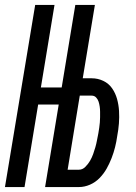

<svg xmlns="http://www.w3.org/2000/svg" viewBox="-28 -755 548 775"><path d="M-8 0 114 -735H192L137 -402H221L276 -735H355L306 -439H342Q367 -439 389 -428.5Q411 -418 424.5 -398.5Q438 -379 444.5 -355.5Q451 -332 452.5 -307Q454 -282 452 -256.5Q450 -231 445 -205Q445 -205 445 -205Q445 -205 445 -205Q442 -183 436.5 -161Q431 -139 422.5 -117Q414 -95 402.5 -74.5Q391 -54 374 -36.5Q357 -19 335 -9.5Q313 0 291 0H154L209 -333H126L71 0ZM291 -70Q305 -70 316.5 -81.5Q328 -93 335.5 -106Q343 -119 348 -133Q353 -147 357 -161Q361 -175 363.5 -189Q366 -203 369 -217Q371 -228 372.5 -239Q374 -250 375 -260.5Q376 -271 376 -282Q376 -293 376 -303.5Q376 -314 374.5 -324.5Q373 -335 370 -344.5Q367 -354 360 -361.5Q353 -369 342 -369H294L245 -70Z"/></svg>

Font: Iosevka SS04 Oblique
Style: Regular
Weight: 400
Italic angle: -9°
Monospace: yes
Designer: Belleve Invis
Foundry: Belleve Invis
Version: Version 19.0.0; ttfautohint (v1.8.4)